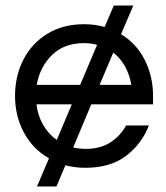

<svg xmlns="http://www.w3.org/2000/svg" viewBox="-20 -595 597 690"><path d="M287 8Q249 8 215 -1L183 75H113L156 -26Q98 -59 66 -118.5Q34 -178 34 -250Q34 -322 64 -380.5Q94 -439 150 -473.5Q206 -508 282 -508Q321 -508 356 -498L389 -575H459L415 -472Q470 -439 500 -380Q530 -321 530 -250V-220H308L243 -65Q264 -60 288 -60Q341 -60 377 -83.5Q413 -107 433 -144H515Q489 -77 432.5 -34.5Q376 8 287 8ZM112 -290H268L329 -434Q307 -440 282 -440Q210 -440 166.5 -397Q123 -354 112 -290ZM452 -290Q446 -326 429.5 -356Q413 -386 387 -406L338 -290ZM111 -220Q116 -180 134.5 -147Q153 -114 184 -92L238 -220Z"/></svg>

Font: Questrial
Style: Regular
Weight: 400
Designer: Joe Prince, Laura Meseguer
Foundry: Joe Prince, Laura Meseguer
Version: Version 2.000; ttfautohint (v1.8.3)